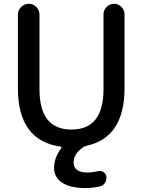

<svg xmlns="http://www.w3.org/2000/svg" viewBox="-20 -750 733 990"><path d="M292 5.9Q72.3 -25.4 72.3 -294.9V-673.8Q72.3 -697.3 88.9 -713.9Q105.5 -730.5 128.4 -730.5Q151.4 -730.5 167.5 -713.9Q183.6 -697.3 183.6 -673.8V-290Q183.6 -82 348.6 -82Q513.7 -82 513.7 -290V-675.8Q513.7 -698.2 529.8 -714.4Q545.9 -730.5 567.9 -730.5Q589.8 -730.5 606 -714.4Q622.1 -698.2 622.1 -675.8V-294.9Q622.1 -40 424.8 2Q418.9 2.9 409.2 8.8Q359.4 43.9 359.4 86.9Q359.4 139.6 432.6 139.6Q454.1 139.6 484.4 132.8Q499 128.9 512.7 136.7Q526.4 144.5 528.3 160.2Q530.3 177.7 521.5 192.4Q512.7 207 496.1 210.9Q460 219.7 420.9 219.7Q341.8 219.7 300.3 191.9Q258.8 164.1 258.8 115.2Q258.8 63.5 295.9 13.7Q299.8 7.8 292 5.9Z"/></svg>

Font: Rounded Mgen+ 2p medium
Style: Regular
Weight: 500
Designer: [Source Han Sans]
Ryoko NISHIZUKA  (kana & ideographs); Paul D. Hunt (Latin, Greek & Cyrillic); Wenlong ZHANG  (bopomofo
Version: Version 1.059.20150602